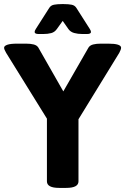

<svg xmlns="http://www.w3.org/2000/svg" viewBox="-26 -915 611 937"><path d="M466 -702H502Q565 -702 565 -682Q565 -678 562.5 -671Q560 -664 556 -657L357 -333V-30Q357 2 297 2H263Q203 2 203 -30V-336L4 -657Q-6 -674 -6 -682Q-6 -691 9.5 -696.5Q25 -702 58 -702H101Q123 -702 138.5 -698Q154 -694 161 -683L283 -469L406 -683Q413 -694 428.5 -698Q444 -702 466 -702ZM286 -895Q308 -895 323.5 -892Q339 -889 347 -876L412 -774Q418 -765 418 -759Q418 -749 398 -749H376Q354 -749 336 -754Q318 -759 308 -773L280 -813L252 -774Q241 -758 224 -753.5Q207 -749 185 -749H163Q143 -749 143 -759Q143 -765 149 -774L214 -876Q222 -889 237.5 -892Q253 -895 275 -895Z"/></svg>

Font: Asap VF Beta
Style: Regular
Weight: 400
Designer: Pablo Cosgaya
Foundry: Pablo Cosgaya
Version: Version 1.007